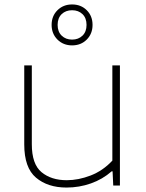

<svg xmlns="http://www.w3.org/2000/svg" viewBox="-20 -834 657 863"><path d="M279 9Q194.5 9 141.8 -35.5Q89 -80 89 -185V-540H123V-186Q123 -96 166.8 -60Q210.5 -24 280 -24Q332.5 -24 387.5 -45.2Q442.5 -66.5 485 -112V-540H519V0H489L486 -64H482Q441 -28 388.5 -9.5Q336 9 279 9ZM304 -630Q264.5 -630 238.2 -656.2Q212 -682.5 212 -722Q212 -762 238.2 -788Q264.5 -814 304 -814Q344 -814 370 -788Q396 -762 396 -722Q396 -682.5 370 -656.2Q344 -630 304 -630ZM304 -656Q332.5 -656 350.8 -673.8Q369 -691.5 369 -722Q369 -753 350.8 -770.5Q332.5 -788 304 -788Q275.5 -788 257.2 -770.5Q239 -753 239 -722Q239 -691.5 257.2 -673.8Q275.5 -656 304 -656Z"/></svg>

Font: Encode Sans Exp Th
Style: Regular
Weight: 100
Width: 7
Designer: Multiple Designers
Foundry: Impallari Type
Version: Version 3.002; ttfautohint (v1.8.3) -l 8 -r 50 -G 200 -x 14 